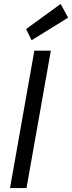

<svg xmlns="http://www.w3.org/2000/svg" viewBox="-20 -958 367 978"><path d="M31 0 155 -700H239L115 0ZM141 -753 113 -810 289 -938 327 -868Z"/></svg>

Font: DM Sans 11pt
Style: Italic
Weight: 400
Italic angle: -10°
Version: Version 4.004;gftools[0.9.30]